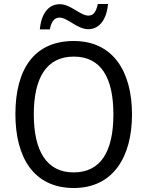

<svg xmlns="http://www.w3.org/2000/svg" viewBox="-20 -930 736 960"><path d="M179 -783H229C237 -822 251 -842 278 -842C317 -842 367 -784 421 -784C477 -784 513 -832 520 -910H469C461 -873 449 -852 422 -852C381 -852 334 -909 279 -909C218 -909 186 -856 179 -783ZM640 -358C640 -574 544 -725 349 -725C153 -725 57 -587 57 -359C57 -145 147 10 349 10C544 10 640 -143 640 -358ZM149 -358C149 -542 213 -647 349 -647C484 -647 547 -543 547 -358C547 -173 484 -68 348 -68C214 -68 149 -174 149 -358Z"/></svg>

Font: Noto Sans Lao UI SemCond
Style: Regular
Weight: 400
Width: 4
Designer: Monotype Design Team
Foundry: Monotype Imaging Inc.
Version: Version 2.000